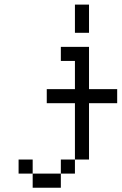

<svg xmlns="http://www.w3.org/2000/svg" viewBox="-20 -708 540 852"><path d="M500 -250V-312.5H375V-500H250V-437.5H312.5Q312.5 -437.5 312.5 -312.5H187.5V-250H312.5Q312.5 -250 312.5 0H250V62.5H125V125H250V62.5H312.5V0H375Q375 0 375 -250ZM125 62.5V0H62.5V62.5ZM312.5 -687.5Q312.5 -687.5 312.5 -562.5H375Q375 -562.5 375 -687.5Z"/></svg>

Font: BFUnifontExMono
Style: Regular
Weight: 500
Version: Version 15.0.06